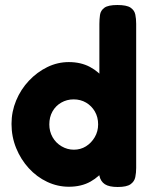

<svg xmlns="http://www.w3.org/2000/svg" viewBox="-20 -738 605 767"><path d="M255 8Q210 8 168.5 -11.5Q127 -31 95 -66Q63 -101 44.5 -146.5Q26 -192 26 -243Q26 -292 44.5 -336.5Q63 -381 95.5 -415.5Q128 -450 169 -470Q210 -490 255 -490Q303 -490 339.5 -470.5Q376 -451 401 -417Q426 -383 438.5 -338Q451 -293 452 -244Q453 -193 440.5 -148Q428 -103 403 -68Q378 -33 341.5 -12.5Q305 8 255 8ZM275 -140Q302 -140 323.5 -153.5Q345 -167 358.5 -190Q372 -213 372 -241Q372 -270 359 -292.5Q346 -315 324 -328Q302 -341 274 -341Q247 -341 224.5 -328Q202 -315 189.5 -292.5Q177 -270 177 -241Q177 -213 190 -190Q203 -167 226 -153.5Q249 -140 275 -140ZM450 9Q416 9 399 -2Q382 -13 377 -36V-642Q377 -661 379.5 -678.5Q382 -696 397 -707Q412 -718 449 -718Q486 -718 501.5 -707.5Q517 -697 520.5 -680Q524 -663 524 -643V-67Q524 -48 520.5 -30.5Q517 -13 501.5 -2Q486 9 450 9Z"/></svg>

Font: Fredoka Light SemiBold
Style: Regular
Weight: 600
Version: Version 2.001